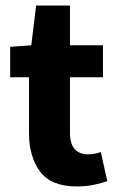

<svg xmlns="http://www.w3.org/2000/svg" viewBox="-20 -659 423 691"><path d="M256.1 12Q164.4 12 124.4 -41.4Q84.4 -94.8 84.4 -180.6V-381H16.6V-490.5L92.6 -496L110 -639H231.8V-496H350.6V-381H231.8V-182.2Q231.8 -140.4 249.3 -121.9Q266.9 -103.5 295.7 -103.5Q308.2 -103.5 320.8 -105.9Q333.4 -108.3 342.8 -111.7L366.2 -7.1Q346.7 -0.1 318.7 5.9Q290.7 12 256.1 12Z"/></svg>

Font: Source Sans Variable
Style: Regular
Weight: 200
Designer: Paul D. Hunt
Foundry: Adobe Systems Incorporated
Version: Version 3.006;hotconv 1.0.111;makeotfexe 2.5.65597